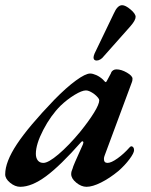

<svg xmlns="http://www.w3.org/2000/svg" viewBox="-38 -705 583 739"><path d="M-18 -34Q-18 -82 27 -150Q72 -218 171 -321Q217 -368 254 -395Q291 -422 309 -422Q319 -422 332.5 -416Q346 -410 358 -399Q367 -389 368 -389Q370 -389 371 -390Q372 -391 374 -395Q379 -405 384.5 -414.5Q390 -424 390 -426Q392 -431 397.5 -434.5Q403 -438 410 -438Q429 -438 450.5 -425.5Q472 -413 472 -402Q472 -393 469 -387L365 -107Q362 -100 362 -93Q362 -78 376 -78Q390 -78 414.5 -95.5Q439 -113 461 -138Q465 -142 467 -142Q472 -142 475 -138Q478 -134 478 -127Q478 -116 460.5 -92.5Q443 -69 418 -47Q384 -19 351 -2.5Q318 14 295 14Q275 14 255.5 -2Q236 -18 236 -35Q236 -45 242 -58Q241 -61 281 -149Q283 -155 283 -156Q283 -160 280.5 -161Q278 -162 275 -159Q194 -67 139 -26.5Q84 14 40 14Q20 14 1 -1.5Q-18 -17 -18 -34ZM270 -197Q304 -239 324 -271.5Q344 -304 344 -319Q344 -327 326 -342Q306 -357 293 -357Q277 -357 248.5 -339.5Q220 -322 195 -298Q157 -260 128.5 -205Q100 -150 100 -113Q100 -97 107.5 -87.5Q115 -78 129 -78Q148 -78 187 -111Q226 -144 270 -197ZM322 -484Q322 -489 326 -499L400 -653Q414 -685 432 -685Q445 -685 464.5 -668.5Q484 -652 484 -640Q484 -627 464 -604L361 -488Q356 -481 348.5 -476.5Q341 -472 334 -472Q322 -472 322 -484Z"/></svg>

Font: EB Garamond SemiBold
Style: Italic
Weight: 600
Italic angle: -17.2°
Designer: Georg Duffner and Octavio Pardo
Foundry: Georg Duffner
Version: Version 1.000